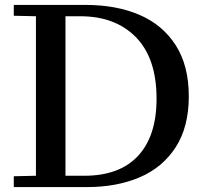

<svg xmlns="http://www.w3.org/2000/svg" viewBox="-20 -760 823 780"><path d="M36 -44 126 -46V-694L36 -696V-740H328Q453 -740 547 -699.5Q641 -659 694 -576Q747 -493 747 -369Q747 -244 693.5 -161.5Q640 -79 547 -39.5Q454 0 334 0H36ZM322 -46Q466 -46 541 -127Q616 -208 616 -359Q616 -523 532.5 -608.5Q449 -694 306 -694H246V-46Z"/></svg>

Font: Minipax
Style: Bold
Weight: 500
Designer: Raphaël Ronot, Igor Stepanchenko (Cyrillic)
Foundry: steppetype
Version: Version 1.002